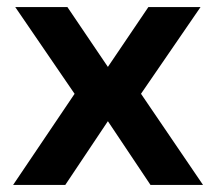

<svg xmlns="http://www.w3.org/2000/svg" viewBox="-20 -521 608 541"><path d="M17 0 214 -292 218 -216 23 -501H170L285 -331H283L398 -501H545L350 -217L354 -291L552 0H404L283 -181H285L164 0Z"/></svg>

Font: Nunito Sans 7pt
Style: Bold
Weight: 700
Designer: Vernon Adams
Foundry: Vernon Adams
Version: Version 3.101;gftools[0.9.27]